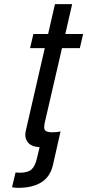

<svg xmlns="http://www.w3.org/2000/svg" viewBox="-20 -688 421 926"><path d="M171 22Q130 19 114 -2Q96 -25 105 -60L196 -456H125L141 -524H212L245 -668H328L295 -524H381L365 -456H279L196 -97Q190 -68 197 -60Q205 -50 232 -50Q257 -50 272 -54L235 109Q210 218 66 218Q53 218 38 215L55 144Q66 145 75 145Q113 145 131 130Q149 115 158 76Z"/></svg>

Font: Miedinger
Style: Italic
Weight: 400
Italic angle: -13°
Version: Version 001.000